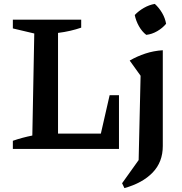

<svg xmlns="http://www.w3.org/2000/svg" viewBox="-20 -765 933 986"><path d="M543 -276H591V0H46V-42Q72 -51 96.5 -57.5Q121 -64 146 -69L156 -593L46 -619V-664H397V-623Q371 -614 341 -607Q311 -600 278 -596V-79H498ZM619 201 607 176 692 57 702 -376 646 -454Q684 -476 726.5 -490Q769 -504 816 -507V-15Q816 67 764 121Q712 175 619 201ZM775 -745Q797 -725 812.5 -698.5Q828 -672 833 -643Q815 -621 787.5 -605Q760 -589 731 -586Q709 -603 693.5 -630.5Q678 -658 672 -688Q692 -709 719 -724.5Q746 -740 775 -745Z"/></svg>

Font: Piazzolla Thin
Style: Bold
Weight: 700
Version: Version 2.005